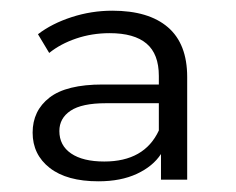

<svg xmlns="http://www.w3.org/2000/svg" viewBox="-20 -766 441 359"><path d="M330 -622V-430H281V-478Q266 -455 236 -441Q206 -427 164 -427Q105 -427 73 -452Q41 -477 41 -518Q41 -559 72.5 -583.5Q104 -608 172 -608H277V-624Q277 -665 254 -684.5Q231 -704 185 -704Q152 -704 122.5 -694Q93 -684 72 -667L51 -702Q77 -722 114 -734Q151 -746 190 -746Q258 -746 294 -715Q330 -684 330 -622ZM277 -522V-573H178Q133 -573 112 -559Q91 -545 91 -521Q91 -494 113 -479Q135 -464 175 -464Q250 -464 277 -522Z"/></svg>

Font: Idrija
Style: Regular
Weight: 400
Designer: Julieta Ulanovsky
Foundry: Julieta Ulanovsky
Version: Version 7.200